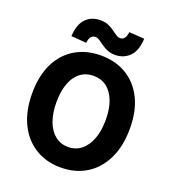

<svg xmlns="http://www.w3.org/2000/svg" viewBox="-170 -1098 1119 1241"><g transform="rotate(20 389.0 -477.5)"><path d="M389 14Q290 14 214 -32.5Q138 -79 95.5 -166.5Q53 -254 53 -375Q53 -496 95.5 -581.5Q138 -667 214 -711.5Q290 -756 389 -756Q489 -756 564.5 -711Q640 -666 682.5 -581Q725 -496 725 -375Q725 -254 682.5 -166.5Q640 -79 564.5 -32.5Q489 14 389 14ZM389 -127Q441 -127 479 -157.5Q517 -188 538 -243.5Q559 -299 559 -375Q559 -450 538 -504.5Q517 -559 479 -587.5Q441 -616 389 -616Q337 -616 299 -587.5Q261 -559 240.5 -504.5Q220 -450 220 -375Q220 -299 240.5 -243.5Q261 -188 299 -157.5Q337 -127 389 -127ZM471 -790Q440 -790 417 -800Q394 -810 376 -823Q358 -836 343 -846Q328 -856 313 -856Q297 -856 285 -844Q273 -832 270 -800L165 -808Q170 -892 209 -930.5Q248 -969 307 -969Q338 -969 361 -959.5Q384 -950 402 -936.5Q420 -923 435.5 -913Q451 -903 465 -903Q481 -903 492.5 -915.5Q504 -928 508 -960L613 -953Q609 -868 569 -829Q529 -790 471 -790Z"/></g></svg>

Font: Noto Sans TC ExtraBold
Style: Regular
Weight: 800
Designer: Ryoko NISHIZUKA  (kana, bopomofo & ideographs); Paul D. Hunt (Latin, Greek & Cyrillic); Sandoll Communications , Soo-you
Foundry: Adobe
Version: Version 2.004-H2;hotconv 1.0.118;makeotfexe 2.5.65603